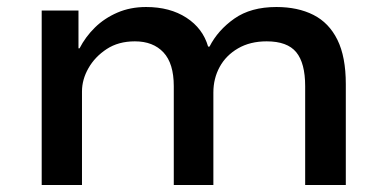

<svg xmlns="http://www.w3.org/2000/svg" viewBox="-20 -528 1104 548"><path d="M99 0V-498H204V-390H207Q224 -423 251 -449.5Q278 -476 315 -492Q352 -508 397 -508Q465 -508 512 -477.5Q559 -447 574 -395H578Q602 -442 649 -475Q696 -508 769 -508Q830 -508 874.5 -485.5Q919 -463 943 -414.5Q967 -366 967 -288V0H851V-282Q851 -348 825.5 -379Q800 -410 741 -410Q694 -410 659.5 -390Q625 -370 607 -337Q589 -304 589 -264V0H476V-282Q476 -347 446.5 -378.5Q417 -410 365 -410Q318 -410 284.5 -388Q251 -366 232.5 -333.5Q214 -301 214 -267V0Z"/></svg>

Font: Nunito Sans 7pt SemiExpanded SemiBold
Style: Regular
Weight: 600
Width: 6
Designer: Vernon Adams
Foundry: Vernon Adams
Version: Version 3.101;gftools[0.9.27]